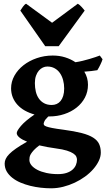

<svg xmlns="http://www.w3.org/2000/svg" viewBox="-20 -765 567 1024"><path d="M322.3 -293Q322.3 -316.9 316.4 -338.4Q310.5 -359.9 299.3 -375.7Q288.1 -391.6 271.2 -400.9Q254.4 -410.2 232.4 -410.2Q220.2 -410.2 208.5 -404.8Q196.8 -399.4 187.3 -388.4Q177.7 -377.4 171.9 -360.8Q166 -344.2 166 -321.8Q166 -297.4 171.1 -276.1Q176.3 -254.9 187.3 -239.3Q198.2 -223.6 215.3 -214.4Q232.4 -205.1 255.9 -205.1Q270 -205.1 282.2 -210.4Q294.4 -215.8 303.2 -226.6Q312 -237.3 317.1 -253.9Q322.3 -270.5 322.3 -293ZM277.3 26.4Q229.5 20 189.9 10.3Q170.9 24.4 160.4 35.9Q149.9 47.4 144.5 56.4Q139.2 65.4 137.9 73.2Q136.7 81.1 136.7 87.9Q136.7 103 147.9 116.7Q159.2 130.4 179.4 140.9Q199.7 151.4 227.8 157.5Q255.9 163.6 289.1 163.6Q316.4 163.6 335.7 157Q355 150.4 367.2 139.4Q379.4 128.4 385 114.5Q390.6 100.6 390.6 86.4Q390.6 78.6 386.7 70.1Q382.8 61.5 370.8 53.5Q358.9 45.4 336.7 38.3Q314.5 31.2 277.3 26.4ZM449.2 -313Q449.2 -275.4 432.9 -244.4Q416.5 -213.4 388.4 -191.2Q360.4 -168.9 323 -156.5Q285.6 -144 243.7 -144H237.8Q220.7 -127.4 216.8 -117.9Q212.9 -108.4 212.9 -105.5Q212.9 -101.6 215.1 -97.9Q217.3 -94.2 227.5 -90.3Q237.8 -86.4 259 -82.3Q280.3 -78.1 318.4 -73.2Q377 -65.4 415.5 -55.4Q454.1 -45.4 476.8 -31Q499.5 -16.6 508.5 2.9Q517.6 22.5 517.6 48.8Q517.6 70.8 506.8 93.3Q496.1 115.7 477.5 137Q459 158.2 433.6 176.8Q408.2 195.3 378.7 209.2Q349.1 223.1 316.9 231.2Q284.7 239.3 252.4 239.3Q226.1 239.3 197.5 236.1Q168.9 232.9 141.4 226.1Q113.8 219.2 89.1 208.7Q64.5 198.2 45.7 183.3Q26.9 168.5 15.9 149.7Q4.9 130.9 4.9 106.9Q4.9 95.2 10.3 83Q15.6 70.8 29.1 56.9Q42.5 43 65.7 26.9Q88.9 10.7 124.5 -9.3Q97.7 -20 83.5 -31.7Q69.3 -43.5 69.3 -55.2Q69.3 -66.9 91.8 -93.5Q114.3 -120.1 164.1 -154.3Q136.2 -162.1 113 -175Q89.8 -188 73.5 -205.8Q57.1 -223.6 48.1 -245.8Q39.1 -268.1 39.1 -293.9Q39.1 -329.6 57.1 -361.6Q75.2 -393.6 105.5 -417.2Q135.7 -440.9 176 -454.8Q216.3 -468.8 261.2 -468.8Q296.9 -468.8 327.4 -459.2Q357.9 -449.7 382.3 -433.1Q401.9 -436 420.9 -440.7Q439.9 -445.3 457 -450.4Q474.1 -455.6 488.3 -460.2Q502.4 -464.8 512.2 -468.8L526.9 -449.2Q525.9 -444.3 522.7 -436.8Q519.5 -429.2 515.6 -420.9Q511.7 -412.6 507.3 -404.5Q502.9 -396.5 499 -390.6Q482.9 -388.2 466.3 -386Q449.7 -383.8 429.7 -382.8Q449.2 -350.6 449.2 -313ZM293 -518.6H221.2L88.4 -708.5Q94.2 -717.8 102.5 -729.5Q110.8 -741.2 119.1 -745.1L257.8 -643.6L395 -745.1Q398.9 -743.2 403.8 -739Q408.7 -734.9 413.8 -729.5Q418.9 -724.1 423.6 -718.5Q428.2 -712.9 431.6 -708.5Z"/></svg>

Font: Gentium Book Basic
Style: Bold
Weight: 700
Designer: J. Victor Gaultney and Annie Olsen
Foundry: SIL International
Version: Version 1.102; 2013; Maintenance release